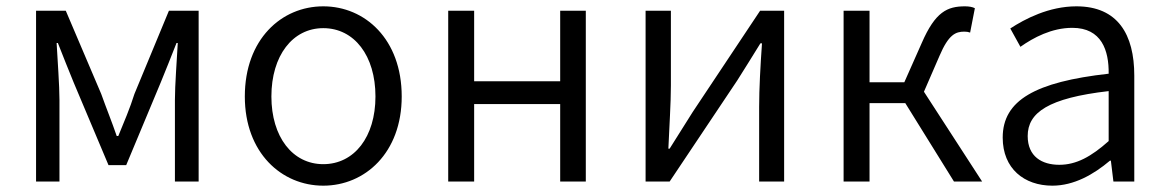

<svg xmlns="http://www.w3.org/2000/svg" viewBox="-20 -574 3688 607"><path d="M94 0H168V-258C168 -305 162 -382 159 -438H163C179 -396 197 -353 213 -313L323 -52H379L488 -313C504 -353 522 -396 538 -438H542C539 -382 533 -305 533 -258V0H608V-540H514L405 -277C391 -232 372 -188 354 -144H349C334 -188 316 -232 300 -277L188 -540H94Z M1002 13C1134 13 1250 -91 1250 -269C1250 -450 1134 -554 1002 -554C870 -554 754 -450 754 -269C754 -91 870 13 1002 13ZM1002 -55C905 -55 838 -141 838 -269C838 -398 905 -485 1002 -485C1100 -485 1167 -398 1167 -269C1167 -141 1100 -55 1002 -55Z M1397 0H1479V-245H1751V0H1832V-540H1751V-317H1479V-540H1397Z M2021 0H2097L2311 -320C2332 -353 2363 -403 2384 -437H2389C2384 -366 2380 -294 2380 -236V0H2459V-540H2383L2170 -220C2149 -187 2118 -137 2097 -104H2093C2096 -174 2101 -247 2101 -304V-540H2021Z M2647 0H2729V-248H2842L2996 0H3085L2901 -284L2950 -397C2979 -465 3001 -474 3029 -474C3037 -474 3041 -473 3047 -471L3062 -548C3055 -552 3043 -554 3031 -554C2975 -554 2937 -537 2894 -438L2839 -314H2729V-540H2647Z M3307 13C3375 13 3437 -22 3489 -66H3492L3500 0H3566V-335C3566 -465 3514 -554 3383 -554C3296 -554 3220 -514 3174 -484L3206 -426C3247 -455 3305 -486 3370 -486C3463 -486 3486 -414 3485 -341C3253 -315 3150 -257 3150 -139C3150 -41 3218 13 3307 13ZM3329 -53C3274 -53 3229 -79 3229 -144C3229 -218 3294 -264 3485 -286V-128C3430 -79 3383 -53 3329 -53Z"/></svg>

Font: Noto Sans JP DemiLight
Style: Regular
Weight: 350
Designer: Ryoko NISHIZUKA 西塚涼子 (kana, bopomofo & ideographs); Paul D. Hunt (Latin, Greek & Cyrillic); Sandoll Communications 산돌커뮤니
Foundry: Adobe
Version: Version 2.004;hotconv 1.0.118;makeotfexe 2.5.65603